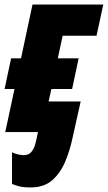

<svg xmlns="http://www.w3.org/2000/svg" viewBox="-36 -573 468 833"><path d="M97.2 240.2Q65.9 240.2 48.1 235.6Q30.3 231 16.1 225.1V87.9Q31.2 94.7 44.7 97.4Q58.1 100.1 66.9 100.1Q87.4 100.1 98.9 87.4Q110.4 74.7 115.7 56.6Q121.1 38.6 124 22L128.9 0H-13.2L26.9 -187H-16.1L12.2 -319.8H55.2L105 -553.2H412.1L382.8 -418H235.8L214.8 -319.8H305.2L276.9 -187H187L174.8 -132.8H314L278.8 24.9Q267.6 79.1 246.8 128.4Q226.1 177.7 190.4 209Q154.8 240.2 97.2 240.2Z"/></svg>

Font: Open Sans Condensed ExtraBold
Style: Italic
Weight: 800
Width: 3
Italic angle: -12°
Designer: Monotype Design Team
Foundry: Monotype Imaging Inc.
Version: Version 3.003; ttfautohint (v1.8.4)